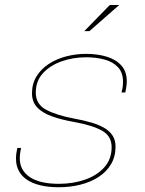

<svg xmlns="http://www.w3.org/2000/svg" viewBox="-20 -758 594 786"><path d="M221 8.5Q177.5 8.5 144.8 0.5Q112 -7.5 90 -22.5Q68 -37.5 56.8 -59Q45.5 -80.5 45.5 -108Q45.5 -121 47.2 -132.2Q49 -143.5 51 -152.5H66.5Q64 -142.5 62.5 -131Q61 -119.5 61 -109.5Q61 -61 101.8 -33.2Q142.5 -5.5 221 -5.5Q278.5 -5.5 327.8 -22.5Q377 -39.5 407 -73Q437 -106.5 437 -155.5Q437 -201.5 397 -223.5Q357 -245.5 281.5 -259Q231 -268 192.5 -281.8Q154 -295.5 132.5 -318Q111 -340.5 111 -376Q111 -415 129.2 -445Q147.5 -475 179 -495.8Q210.5 -516.5 250.2 -527Q290 -537.5 332.5 -537.5Q378.5 -537.5 416.2 -526.2Q454 -515 476.5 -490.2Q499 -465.5 499 -425Q499 -416 497 -401.8Q495 -387.5 493 -379.5H477.5Q479.5 -386.5 481.5 -397Q483.5 -407.5 483.5 -423.5Q483.5 -461 462.8 -483Q442 -505 407.8 -514.2Q373.5 -523.5 332.5 -523.5Q279.5 -523.5 232.5 -507Q185.5 -490.5 156 -458.5Q126.5 -426.5 126.5 -379Q126.5 -331 169.2 -308.5Q212 -286 281.5 -273Q323 -265.5 355 -256Q387 -246.5 408.8 -233.2Q430.5 -220 441.8 -201.5Q453 -183 453 -158Q453 -117 434.5 -85.8Q416 -54.5 383.5 -33.5Q351 -12.5 309.2 -2Q267.5 8.5 221 8.5ZM325 -630.5 429.5 -737.5H468L346 -630.5Z"/></svg>

Font: Epilogue Thin
Style: Italic
Weight: 250
Italic angle: -12°
Designer: Tyler Finck
Foundry: Etcetera Type Co
Version: Version 2.112